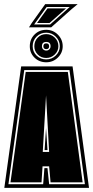

<svg xmlns="http://www.w3.org/2000/svg" viewBox="-20 -914 454 934"><path d="M1 0 83 -591H333L413 0ZM21 -18H190L196 -96H211L219 -18H393L318 -573H98ZM31 -27 105 -564H310L382 -27H226L219 -105H187L182 -27ZM188 -175H219L204 -450ZM197 -184 204 -291 211 -184ZM205 -611Q171 -611 148 -633.5Q125 -656 125 -689Q125 -723 148 -746Q171 -769 205 -769Q238 -769 261.5 -745.5Q285 -722 285 -689Q285 -657 261.5 -634Q238 -611 205 -611ZM205 -625Q232 -625 251.5 -644Q271 -663 271 -689Q271 -716 251.5 -735.5Q232 -755 205 -755Q177 -755 158 -736Q139 -717 139 -689Q139 -662 158 -643.5Q177 -625 205 -625ZM205 -632Q180 -632 163.5 -649Q147 -666 147 -689Q147 -714 163.5 -731Q180 -748 205 -748Q229 -748 246.5 -731Q264 -714 264 -689Q264 -666 246.5 -649Q229 -632 205 -632ZM205 -668Q214 -668 220 -674Q226 -680 226 -689Q226 -710 205 -710Q184 -710 184 -689Q184 -680 190 -674Q196 -668 205 -668ZM205 -675Q191 -675 191 -689Q191 -703 205 -703Q219 -703 219 -689Q219 -675 205 -675ZM135 -803 200 -894H358L329 -870L229 -781H121ZM146 -795H224L319 -880H207ZM160 -802 211 -873H301L221 -802Z"/></svg>

Font: Alumni Sans Collegiate One SC
Style: Regular
Weight: 400
Designer: Robert E. Leuschke
Foundry: Robert E. Leuschke
Version: Version 1.100